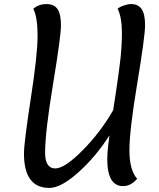

<svg xmlns="http://www.w3.org/2000/svg" viewBox="-20 -909 782 945"><path d="M252 -80Q299 -80 388 -170.5Q477 -261 537 -367Q539 -380 548.5 -441.5Q558 -503 561 -526.5Q564 -550 570 -596Q580 -671 580 -747.5Q580 -824 559 -866Q569 -875 589.5 -882Q610 -889 625 -889Q660 -889 677 -864.5Q694 -840 694 -785Q694 -730 655.5 -498.5Q617 -267 617 -169.5Q617 -72 655 -29Q624 7 586 7Q508 7 508 -125Q508 -169 519 -243Q451 -137 365.5 -60.5Q280 16 223 16Q98 16 98 -153Q98 -207 131.5 -424Q165 -641 165 -732.5Q165 -824 144 -866Q171 -889 208.5 -889Q246 -889 263 -864.5Q280 -840 280 -785Q280 -730 241 -494.5Q202 -259 202 -158Q202 -80 252 -80Z"/></svg>

Font: Paprika
Style: Regular
Weight: 400
Designer: Eduardo Rodriguez Tunni
Foundry: Eduardo Rodriguez Tunni
Version: Version 1.001